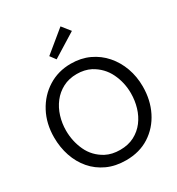

<svg xmlns="http://www.w3.org/2000/svg" viewBox="-211 -1035 1088 1179"><g transform="rotate(-30 333.0 -445.0)"><path d="M337 12Q262 12 203.5 -15Q145 -42 104.8 -89Q64.5 -136 43.5 -198Q22.5 -260 22.5 -330.5Q22.5 -428 63.5 -505.2Q104.5 -582.5 175.8 -627.2Q247 -672 337 -672Q408.5 -672 466.2 -645Q524 -618 565.2 -570.8Q606.5 -523.5 628.8 -461.8Q651 -400 651 -330.5Q651 -234 612.2 -156.5Q573.5 -79 503 -33.5Q432.5 12 337 12ZM337 -61.5Q394.5 -61.5 437.8 -84.2Q481 -107 509.8 -145Q538.5 -183 552.8 -231.2Q567 -279.5 567 -330.5Q567 -406.5 534.8 -473.2Q502.5 -540 435 -577Q392 -599 337 -599Q281 -599 238 -576.2Q195 -553.5 165.8 -515.5Q136.5 -477.5 121.8 -429.5Q107 -381.5 107 -330.5Q107 -254.5 138 -187.5Q169 -120.5 236.5 -84Q279.5 -61.5 337 -61.5ZM276 -738.5 246.5 -778 397.5 -902 444.5 -843Z"/></g></svg>

Font: Lucymar Sans
Style: Regular
Weight: 400
Foundry: The League of Moveable Type (original font) / Main changes by Cristiano Sobral with portions from Mirco Monsees
Version: Version 2.001;August 30, 2020;FontCreator 13.0.0.2681 64-bit